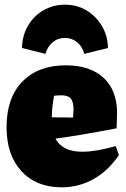

<svg xmlns="http://www.w3.org/2000/svg" viewBox="-20 -786 538 820"><path d="M243 14Q135 14 71.5 -55Q8 -124 8 -243Q8 -368 75.5 -437.5Q143 -507 261 -507Q365 -507 422.5 -453.5Q480 -400 480 -302L478 -238Q395 -222 332.5 -211.5Q270 -201 217 -194Q246 -138 332 -138Q389 -138 474 -162L488 -124Q443 -57 380 -21.5Q317 14 243 14ZM211 -377Q202 -330 201 -285L292 -284L294 -317Q294 -351 282.5 -365Q271 -379 242 -379Q235 -379 227.5 -378.5Q220 -378 211 -377ZM258 -766Q309 -766 349.5 -741.5Q390 -717 415 -675.5Q440 -634 441 -581L340 -556Q332 -587 309.5 -605.5Q287 -624 258 -624Q227 -624 205 -605.5Q183 -587 174 -556L74 -581Q75 -634 99.5 -676Q124 -718 165.5 -742Q207 -766 258 -766Z"/></svg>

Font: Piazzolla Black
Style: Regular
Weight: 900
Designer: Juan Pablo del Peral
Foundry: Huerta Tipografica
Version: Version 1.330